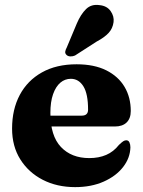

<svg xmlns="http://www.w3.org/2000/svg" viewBox="-20 -754 586 787"><path d="M516 -299Q516 -268.5 499 -252Q482 -235.5 450.5 -235.5H146V-280H315Q341 -280 341 -304.5Q341 -369.5 321.8 -400.2Q302.5 -431 270.5 -431Q246 -431 227.2 -415Q208.5 -399 197.5 -367.8Q186.5 -336.5 186.5 -291Q186.5 -197 229.8 -151.5Q273 -106 346 -106Q385 -106 415.2 -119Q445.5 -132 467.5 -160Q479 -171 485.2 -175Q491.5 -179 497.5 -179Q506.5 -179 510.5 -170.5Q514.5 -162 514.5 -150Q513.5 -106.5 484.5 -69.2Q455.5 -32 404.8 -9.5Q354 13 288 13Q213.5 13 155.2 -17Q97 -47 63.2 -100.8Q29.5 -154.5 29.5 -227Q29.5 -305.5 61 -364.8Q92.5 -424 151.8 -457.2Q211 -490.5 294 -490.5Q366 -490.5 415.5 -465.8Q465 -441 490.5 -398Q516 -355 516 -299ZM295 -658Q311 -695.5 332.8 -716.8Q354.5 -738 388 -733Q418.5 -730 433.5 -708.5Q448.5 -687 445.5 -663.5Q442 -637 425 -618.8Q408 -600.5 376 -583.5L287.5 -526.5Q278.5 -522.5 268.8 -522.8Q259 -523 253 -528.5Q246 -535 247.5 -543Q249 -551 253.5 -559Z"/></svg>

Font: Fraunces
Style: Bold
Weight: 700
Version: Version 1.000;[b76b70a41]